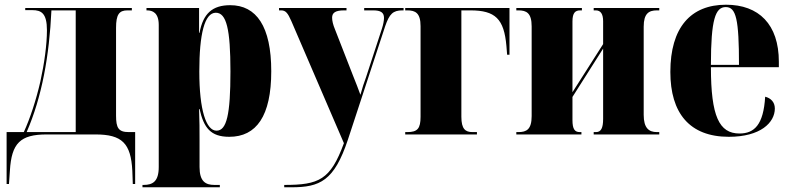

<svg xmlns="http://www.w3.org/2000/svg" viewBox="-20 -570 3355 814"><path d="M8 210H18L22 153C29 37 66 0 178 0H385C497 0 535 37 541 154L543 210H553V-10H526C482 -10 472 -28 472 -80V-452C472 -508 485 -526 520 -526H539V-536H87V-527H117C155 -527 179 -514 179 -442C179 -381 168 -301 151 -224C133 -146 108 -69 81 -10H8ZM93 -10C158 -159 189 -334 198 -526H301V-10Z M584 224H912V214H889C851 214 826 199 826 138V29C826 -17 826 -62 824 -108H826C844 -28 873 10 952 10C1067 10 1130 -78 1130 -268C1130 -458 1067 -548 956 -548C881 -548 841 -513 826 -431H824V-536H601V-526H603C627 -526 653 -516 653 -464V138C653 199 628 214 589 214H584ZM898 -16C854 -16 825 -103 825 -267C825 -425 847 -516 895 -516C940 -516 957 -447 957 -267C957 -84 941 -16 898 -16Z M1185 214V224H1216C1336 224 1397 197 1455 22L1613 -459C1631 -511 1646 -526 1686 -526H1691V-536H1524V-526H1562C1594 -526 1608 -517 1608 -494C1608 -483 1605 -466 1599 -448L1532 -243C1523 -219 1516 -197 1508 -168C1499 -193 1489 -219 1478 -246L1400 -446C1392 -465 1388 -482 1388 -495C1388 -516 1402 -526 1439 -526H1449V-536H1163V-526H1172C1191 -526 1200 -515 1215 -481L1438 37C1381 193 1332 214 1185 214Z M1698 0H2002V-10H1983C1953 -10 1936 -23 1936 -75V-526H1974C2080 -526 2117 -490 2127 -375L2130 -338H2140V-536H1698V-526H1707C1741 -526 1763 -515 1763 -459V-75C1763 -25 1750 -10 1707 -10H1698Z M2169 0H2445V-10H2438C2417 -10 2407 -22 2407 -61V-159L2537 -364V-66C2537 -27 2528 -10 2507 -10H2497V0H2775V-10H2765C2731 -10 2709 -27 2709 -83V-457C2709 -513 2731 -526 2765 -526H2775V-536H2497V-526H2506C2527 -526 2537 -510 2537 -480V-383L2407 -179V-479C2407 -516 2419 -526 2440 -526H2447V-536H2169V-526H2178C2212 -526 2234 -515 2234 -458V-78C2234 -21 2212 -10 2178 -10H2169Z M3070 10C3204 10 3265 -50 3265 -110C3265 -137 3248 -154 3224 -160C3217 -41 3178 -4 3115 -4C3029 -4 2994 -77 2994 -285H3282V-308C3282 -467 3197 -550 3058 -550C2908 -550 2822 -453 2822 -265C2822 -91 2903 10 3070 10ZM3113 -295H2994C2994 -488 3013 -540 3057 -540C3101 -540 3113 -488 3113 -295Z"/></svg>

Font: Noto Serif Display Condensed Black
Style: Regular
Weight: 900
Width: 3
Designer: Monotype Design Team
Foundry: Monotype Imaging Inc.
Version: Version 2.009